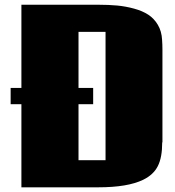

<svg xmlns="http://www.w3.org/2000/svg" viewBox="-20 -799 748 819"><path d="M314.9 -115.7H430.2V-663.1H314.9V-423.8H377.4V-354.5H314.9ZM672.9 -191.9 671.9 -191.4Q671.9 -127.4 653.3 -90.6Q634.8 -53.7 590.8 -32.2Q524.9 0 398.9 0H71.3V-354.5H25.4V-423.8H71.3V-778.8H398.9Q443.8 -778.8 480 -775.4Q516.1 -772 552 -762.2Q587.9 -752.4 612.5 -736.3Q637.2 -720.2 653.3 -693.1Q669.4 -666 671.4 -629.4Q672.9 -607.4 672.9 -587.9Z"/></svg>

Font: Coda
Style: Heavy
Weight: 800
Version: Version 2.000; ttfautohint (v0.8) -r 50 -G 200 -x